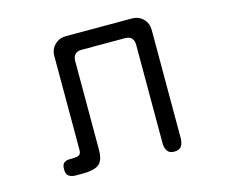

<svg xmlns="http://www.w3.org/2000/svg" viewBox="-105 -890 1210 1034"><g transform="rotate(-15 500.0 -373.0)"><path d="M746.1 2.9Q717.8 2.9 706.5 -14.6Q695.3 -32.2 695.3 -57.6V-605.5Q695.3 -656.2 645.5 -656.2H405.3Q355.5 -656.2 355.5 -605.5V-113.3Q355.5 -50.8 327.6 -30.8Q299.8 -10.7 240.2 -10.7Q220.7 -10.7 198.7 -10.7Q176.8 -10.7 161.6 -20.5Q146.5 -30.3 146.5 -57.6Q146.5 -84 157.2 -93.3Q168 -102.5 184.1 -103.5Q200.2 -104.5 216.3 -104.5Q232.4 -104.5 243.2 -110.8Q253.9 -117.2 253.9 -137.7V-662.1Q253.9 -699.2 279.3 -724.1Q304.7 -749 340.8 -749H710Q747.1 -749 772 -724.1Q796.9 -699.2 796.9 -662.1V-57.6Q796.9 -32.2 785.6 -14.6Q774.4 2.9 746.1 2.9Z"/></g></svg>

Font: Kosugi Maru
Style: Regular
Weight: 400
Designer: MOTOYA
Version: Version 4.002